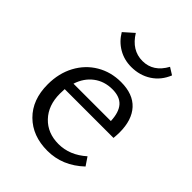

<svg xmlns="http://www.w3.org/2000/svg" viewBox="-182 -714 821 821"><g transform="rotate(45 228.0 -303.5)"><path d="M47 -193Q47 -260 75 -312Q103 -364 152 -393Q201 -422 262 -422Q335 -422 372.5 -381Q410 -340 410 -265Q410 -252 408 -230H113L112 -202Q112 -131 153 -88Q194 -45 260 -45Q328 -45 385 -96L410 -59Q338 9 247 9Q157 9 102 -45.5Q47 -100 47 -193ZM113 -575 158 -615Q198 -550 263 -550Q328 -550 364 -616L396 -596Q377 -549 337.5 -523.5Q298 -498 247 -498Q204 -498 169 -518.5Q134 -539 113 -575ZM349 -273Q347 -324 325 -349Q303 -374 258 -374Q209 -374 173.5 -347Q138 -320 123 -273Z"/></g></svg>

Font: LXGW Bright GB
Style: Regular
Weight: 400
Designer: Christian Thalmann (Catharsis Fonts)
Foundry: LXGW / Christian Thalmann (Catharsis Fonts) / Fontworks Inc.
Version: Version 5.510